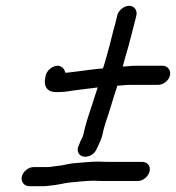

<svg xmlns="http://www.w3.org/2000/svg" viewBox="-20 -633 608 663"><path d="M80.7 10H128.7C141.8 10 154.1 7.3 169.6 6C187.4 3.7 205.2 -1.4 222.7 -3C248.8 -5 277.4 -9 305.1 -9C314.9 -8.3 324.2 -8 332.8 -8H455.8C474.1 -8 492.4 -23.4 496.6 -41.5C500.8 -59.6 489.4 -74 471.1 -74H348.1C340.1 -74 331.2 -74.3 321.3 -75C290.4 -75 261.2 -71.3 230.9 -69C214.1 -66.8 196.6 -61.7 178.9 -60C165.5 -59.1 155.3 -56 143.9 -56H95.9C78.5 -56 59.5 -41.1 55.4 -23.5C51.4 -5.9 63.3 10 80.7 10ZM384.9 -580 381.4 -565C379.3 -555.7 376.7 -546 373.7 -536C371.1 -524.7 368 -512.7 364.4 -500C361.7 -488 358.5 -475.7 354.9 -463L343.2 -421C340.8 -413.7 338.3 -405.7 335.7 -397C291.4 -393.1 249.9 -385.9 210.2 -382H205.2C204 -393.3 193.7 -406 178.7 -406C161.6 -406 142.1 -390.2 138.1 -373L136.7 -367C129.1 -333.9 143.7 -314.1 175.7 -315C196.6 -315 209.7 -316.4 229.9 -320C257.2 -324.1 287.2 -326.8 317.4 -331C313.6 -320.3 310.3 -310.3 307.5 -301C296.4 -263.1 280.6 -223.6 271.9 -186L268.2 -170C265.9 -160 262.8 -155 257.2 -144L252.2 -131C247.6 -122.3 246.9 -114.2 250.1 -106.5C260.5 -81.9 300.9 -89.9 313 -117L318.8 -129C326 -144.6 330.6 -154.2 334.2 -170L337.9 -186C339 -190.7 341 -197.7 343.8 -207C358.5 -248.4 369.1 -288.8 383.6 -332L384.8 -337C402.4 -338.3 415.3 -340 433.5 -340H526.5C543.9 -340 562.9 -354.9 567 -372.5C571 -390.1 559.1 -406 541.7 -406H448.7C438.7 -406 428.6 -405.3 418.3 -404C413.6 -404 408.9 -403.7 404 -403C411.2 -434.2 422.9 -467.2 430.2 -499C433.6 -511 436.6 -522.3 439 -533C442.3 -544.3 445.1 -555 447.4 -565L450.9 -580C454.9 -597.4 443.6 -613 426 -613C408.5 -613 388.9 -597.4 384.9 -580Z"/></svg>

Font: HoneyBee
Style: RegIt
Weight: 400
Foundry: Cannot Into Space Fonts
Version: Version 0.89